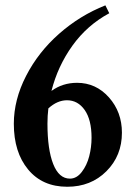

<svg xmlns="http://www.w3.org/2000/svg" viewBox="-20 -694 509 725"><path d="M233.9 11.2Q140.1 11.2 86.2 -54Q32.2 -119.1 32.2 -226.6Q32.2 -317.4 78.4 -407.2Q124.5 -497.1 203.1 -566.4Q281.7 -635.7 377.9 -673.8L392.6 -644Q309.1 -599.1 253.4 -521.5Q197.8 -443.8 174.3 -350.6Q216.3 -381.3 271 -381.3Q342.3 -381.3 391.4 -326.2Q440.4 -271 440.4 -192.9Q440.4 -106 381.8 -47.4Q323.2 11.2 233.9 11.2ZM159.2 -227.1Q159.2 -129.9 180.9 -74.7Q202.6 -19.5 244.1 -19.5Q269.5 -19.5 288.8 -44.7Q308.1 -69.8 316.9 -104Q325.7 -138.2 325.7 -173.8Q325.7 -241.7 299.8 -278.6Q273.9 -315.4 232.9 -315.4Q196.3 -315.4 162.6 -284.7Q159.2 -257.3 159.2 -227.1Z"/></svg>

Font: Elstob SemiBold
Style: Regular
Weight: 600
Designer: Peter S. Baker
Version: Version 1.015